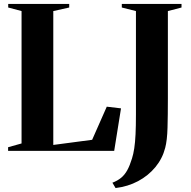

<svg xmlns="http://www.w3.org/2000/svg" viewBox="-20 -763 965 971"><path d="M21 0V-18.5L89 -37.5V-707L21.5 -725V-743H330V-725L249.5 -707V-30L446 -56L520 -223.5L592 -215L557.5 0ZM548.5 161Q574.5 151 592.5 136.2Q610.5 121.5 623.5 98Q636.5 74.5 647.5 38.5Q654.5 16.5 659 -13Q663.5 -42.5 665.5 -84Q667.5 -125.5 667.5 -184V-707L596 -725V-743H898V-725L829 -707V-265Q829 -181.5 827.2 -117.5Q825.5 -53.5 815.5 -15.5Q801.5 39 765.8 82.2Q730 125.5 678.5 153Q627 180.5 564.5 188Z"/></svg>

Font: Merriweather 144pt
Style: Bold
Weight: 700
Version: Version 2.100